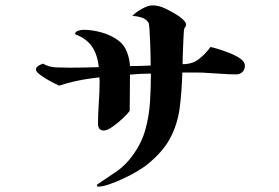

<svg xmlns="http://www.w3.org/2000/svg" viewBox="-20 -705 1040 715"><path d="M892 -461Q892 -446 883 -437Q874 -428 859 -428Q834 -428 809 -430Q784 -432 759 -433Q734 -435 709 -435Q684 -435 659 -435Q657 -362 649 -302Q641 -242 613.5 -190Q586 -138 524 -89Q511 -79 488 -65.5Q465 -52 438 -39.5Q411 -27 386.5 -18.5Q362 -10 346 -10Q341 -10 341 -14Q341 -18 345 -20Q380 -43 414 -66.5Q448 -90 473 -125Q507 -171 521 -221Q535 -271 538.5 -324Q542 -377 542 -431Q523 -431 503.5 -430Q484 -429 464 -427Q464 -393 463.5 -359.5Q463 -326 463 -292Q456 -282 437.5 -264.5Q419 -247 399 -233Q379 -219 367 -219Q345 -219 345 -244Q345 -284 348 -324Q351 -364 351 -404Q351 -407 350.5 -410.5Q350 -414 350 -417Q343 -416 335 -415Q327 -414 319 -413Q258 -405 200 -386Q194 -389 180 -396Q166 -403 151 -412Q136 -421 125 -430Q114 -439 114 -446Q114 -454 123.5 -460Q133 -466 140 -468Q163 -455 188.5 -454Q214 -453 239 -453Q266 -453 293.5 -453.5Q321 -454 348 -455Q343 -501 323 -531Q303 -561 259 -578Q261 -588 272 -591Q283 -594 291 -594Q324 -594 359 -584Q394 -574 421 -554Q442 -539 452.5 -512Q463 -485 464 -459Q484 -459 503 -459.5Q522 -460 541 -461V-475Q541 -483 540.5 -504.5Q540 -526 539 -552Q538 -578 536.5 -598Q535 -618 533 -621Q523 -635 506.5 -640Q490 -645 473 -646Q484 -658 507.5 -671.5Q531 -685 548 -685Q571 -685 595 -673.5Q619 -662 638 -650Q646 -646 659.5 -634Q673 -622 673 -613Q673 -609 670.5 -605.5Q668 -602 666 -598Q665 -596 664 -577.5Q663 -559 662 -535.5Q661 -512 660.5 -492Q660 -472 660 -466Q696 -466 720 -484.5Q744 -503 764 -530Q775 -528 795.5 -521.5Q816 -515 838.5 -506Q861 -497 876.5 -485.5Q892 -474 892 -461Z"/></svg>

Font: Kaisei HarunoUmi
Style: Bold
Weight: 700
Designer: Font-Kai, 金井和夫
Foundry: KAZUO KANAI
Version: Version 5.003